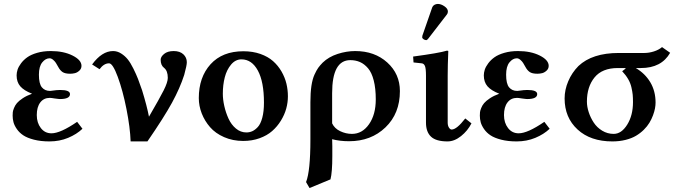

<svg xmlns="http://www.w3.org/2000/svg" viewBox="-20 -703 3431 971"><path d="M166 -121.1Q166 -82 186.5 -55.4Q207 -28.8 240.2 -28.8Q285.6 -28.8 370.1 -86.9L397 -51.8Q367.7 -23.9 324.5 -5.9Q281.2 12.2 230 12.2Q186 12.2 151.9 3.4Q117.7 -5.4 97.9 -18.6Q78.1 -31.7 65.4 -50Q52.7 -68.4 48.3 -84.7Q43.9 -101.1 43.9 -118.2Q43.9 -127.9 44.7 -135.5Q45.4 -143.1 50.8 -156.7Q56.2 -170.4 65.7 -181.6Q75.2 -192.9 95 -206.1Q114.7 -219.2 142.1 -229Q101.1 -245.1 82.5 -266.6Q64 -288.1 64 -321.8Q64 -335.4 68.8 -350.6Q73.7 -365.7 86.4 -382.8Q99.1 -399.9 117.9 -413.3Q136.7 -426.8 167.7 -435.8Q198.7 -444.8 236.8 -444.8Q301.8 -444.8 346.9 -422.1Q392.1 -399.4 392.1 -370.1Q392.1 -355.5 381.3 -345.7Q370.6 -335.9 358.9 -333Q347.2 -330.1 335 -330.1Q309.1 -330.1 296.4 -338.6Q283.7 -347.2 274.9 -363.8L262.7 -384.8Q257.8 -392.6 248.8 -400.4Q239.7 -408.2 231 -408.2Q210.4 -408.2 193.6 -387.5Q176.8 -366.7 176.8 -325.2Q176.8 -279.3 191.9 -261.2Q207 -243.2 232.9 -243.2Q236.3 -244.1 241.2 -244.1Q267.6 -248 284.2 -248Q334 -248 334 -227.1Q334 -202.1 283.2 -202.1Q280.8 -202.1 276.1 -202.6Q271.5 -203.1 265.4 -203.9Q259.3 -204.6 255.9 -205.1Q239.3 -208 231.9 -208Q201.2 -208 183.6 -184.8Q166 -161.6 166 -121.1Z M858.4 -444.8Q889.6 -444.8 907.2 -428.5Q924.8 -412.1 924.8 -388.2Q924.8 -372.1 911.6 -324.2Q890.1 -257.3 849.9 -183.6Q809.6 -109.9 725.6 12.2H640.6Q638.2 -57.6 619.6 -151.4Q601.1 -245.1 575.7 -314Q550.3 -382.8 531.7 -382.8Q505.4 -382.8 483.4 -353L445.8 -377Q495.6 -444.8 551.8 -444.8Q573.2 -444.8 592.5 -432.6Q611.8 -420.4 626 -402.8Q640.1 -385.3 654.5 -356.2Q668.9 -327.1 678 -303.7Q687 -280.3 698.7 -246.1Q723.1 -166.5 733.4 -112.8Q787.1 -205.1 807.9 -246.3Q828.6 -287.6 828.6 -309.1Q828.6 -345.2 809.6 -359.9Q792.5 -373 792.5 -400.9Q792.5 -416 810.1 -430.4Q827.6 -444.8 858.4 -444.8Z M1201.2 -402.8Q1170.9 -402.8 1148.7 -376.5Q1126.5 -350.1 1116.7 -311.8Q1106.9 -273.4 1106.9 -229Q1106.9 -199.7 1114.3 -167Q1121.6 -134.3 1135.5 -103.5Q1149.4 -72.8 1173.1 -53Q1196.8 -33.2 1226.1 -33.2Q1241.7 -33.2 1255.6 -39.3Q1269.5 -45.4 1283.7 -60.5Q1297.9 -75.7 1306.4 -107.4Q1314.9 -139.2 1314.9 -184.1Q1314.9 -289.1 1284.2 -345.9Q1253.4 -402.8 1201.2 -402.8ZM985.4 -207Q985.4 -312.5 1044.9 -378.2Q1104.5 -443.8 1210.9 -443.8Q1258.3 -443.8 1296.9 -430.2Q1335.4 -416.5 1360.8 -394Q1386.2 -371.6 1403.6 -341.6Q1420.9 -311.5 1428.5 -280Q1436 -248.5 1436 -215.8Q1436 -184.6 1427.5 -153.6Q1418.9 -122.6 1400.6 -92.8Q1382.3 -63 1356.4 -40.3Q1330.6 -17.6 1292.7 -3.9Q1254.9 9.8 1210 9.8Q1157.2 9.8 1113.3 -9.5Q1069.3 -28.8 1042.2 -60.1Q1015.1 -91.3 1000.2 -129.4Q985.4 -167.5 985.4 -207Z M1880.4 -200.2Q1880.4 -255.9 1870.1 -295.9Q1859.9 -335.9 1841.3 -357.7Q1822.8 -379.4 1800.5 -389.2Q1778.3 -398.9 1751.5 -398.9Q1659.7 -398.9 1659.7 -231.9V-79.1Q1671.9 -53.2 1700.4 -39.6Q1729 -25.9 1759.8 -25.9Q1812 -25.9 1846.2 -74.7Q1880.4 -123.5 1880.4 -200.2ZM1651.4 204.1 1545.4 248 1527.8 217.8Q1549.8 162.6 1549.8 2.9V-186Q1549.8 -233.4 1554.9 -268.3Q1560.1 -303.2 1570.6 -325.9Q1581.1 -348.6 1589.4 -360.1Q1597.7 -371.6 1611.8 -386.2Q1642.1 -415.5 1687.3 -430.2Q1732.4 -444.8 1776.4 -444.8Q1874.5 -444.8 1938.5 -387Q2002.4 -329.1 2002.4 -242.2Q2002.4 -128.9 1929.4 -58.8Q1856.4 11.2 1745.6 11.2Q1698.2 11.2 1659.7 1Q1659.7 6.3 1660.2 18.1Q1660.6 29.8 1660.6 36.1V86.9Q1660.6 167.5 1651.4 204.1Z M2194.3 -683.1Q2210.4 -683.1 2227.8 -671.1Q2245.1 -659.2 2245.1 -645Q2245.1 -635.7 2240.2 -629.9L2146 -507.8Q2140.1 -500 2135.3 -500Q2128.9 -500 2122.1 -504.6Q2115.2 -509.3 2115.2 -514.2Q2115.2 -520 2116.2 -522.9L2166 -666Q2168.9 -673.8 2177 -678.5Q2185.1 -683.1 2194.3 -683.1ZM2134.3 -320.8Q2134.3 -356 2129.2 -368.9Q2124 -381.8 2112.3 -382.8L2071.3 -387.2L2069.3 -417Q2200.7 -434.6 2240.2 -446.8Q2247.1 -446.8 2247.1 -443.8Q2244.1 -371.1 2244.1 -321.3V-83Q2244.1 -67.4 2250.5 -57.6Q2256.8 -47.9 2264.2 -47.9Q2289.6 -47.9 2333 -104L2364.3 -79.1Q2345.2 -41.5 2311.5 -14.6Q2277.8 12.2 2243.2 12.2Q2185.5 12.2 2159.9 -11.7Q2134.3 -35.6 2134.3 -83Z M2528.8 -121.1Q2528.8 -82 2549.3 -55.4Q2569.8 -28.8 2603 -28.8Q2648.4 -28.8 2732.9 -86.9L2759.8 -51.8Q2730.5 -23.9 2687.3 -5.9Q2644 12.2 2592.8 12.2Q2548.8 12.2 2514.6 3.4Q2480.5 -5.4 2460.7 -18.6Q2440.9 -31.7 2428.2 -50Q2415.5 -68.4 2411.1 -84.7Q2406.7 -101.1 2406.7 -118.2Q2406.7 -127.9 2407.5 -135.5Q2408.2 -143.1 2413.6 -156.7Q2418.9 -170.4 2428.5 -181.6Q2438 -192.9 2457.8 -206.1Q2477.5 -219.2 2504.9 -229Q2463.9 -245.1 2445.3 -266.6Q2426.8 -288.1 2426.8 -321.8Q2426.8 -335.4 2431.6 -350.6Q2436.5 -365.7 2449.2 -382.8Q2461.9 -399.9 2480.7 -413.3Q2499.5 -426.8 2530.5 -435.8Q2561.5 -444.8 2599.6 -444.8Q2664.6 -444.8 2709.7 -422.1Q2754.9 -399.4 2754.9 -370.1Q2754.9 -355.5 2744.1 -345.7Q2733.4 -335.9 2721.7 -333Q2710 -330.1 2697.8 -330.1Q2671.9 -330.1 2659.2 -338.6Q2646.5 -347.2 2637.7 -363.8L2625.5 -384.8Q2620.6 -392.6 2611.6 -400.4Q2602.5 -408.2 2593.8 -408.2Q2573.2 -408.2 2556.4 -387.5Q2539.6 -366.7 2539.6 -325.2Q2539.6 -279.3 2554.7 -261.2Q2569.8 -243.2 2595.7 -243.2Q2599.1 -244.1 2604 -244.1Q2630.4 -248 2647 -248Q2696.8 -248 2696.8 -227.1Q2696.8 -202.1 2646 -202.1Q2643.6 -202.1 2638.9 -202.6Q2634.3 -203.1 2628.2 -203.9Q2622.1 -204.6 2618.7 -205.1Q2602.1 -208 2594.7 -208Q2564 -208 2546.4 -184.8Q2528.8 -161.6 2528.8 -121.1Z M3083.5 -25.9Q3123 -25.9 3152.1 -72.8Q3181.2 -119.6 3181.2 -187Q3181.2 -209 3179.7 -224.4Q3178.2 -239.7 3173.3 -261.2Q3168.5 -282.7 3156.7 -303Q3145 -323.2 3126.5 -342.8Q3133.3 -347.7 3139.2 -352.5Q3145 -357.4 3144.5 -358.9H3104.5Q3025.4 -358.9 2986.8 -311.5Q2948.2 -264.2 2948.2 -189Q2948.2 -163.6 2957.3 -135.7Q2966.3 -107.9 2982.7 -83Q2999 -58.1 3025.6 -42Q3052.2 -25.9 3083.5 -25.9ZM2905.3 -369.1Q2975.1 -435.1 3109.4 -435.1H3239.3Q3262.2 -435.1 3286.9 -442.9Q3311.5 -450.7 3328.1 -464.8L3369.1 -436Q3325.2 -358.9 3221.2 -358.9H3195.3Q3242.2 -331.5 3268.8 -286.9Q3295.4 -242.2 3295.4 -184.1Q3295.4 -170.9 3292.5 -155Q3289.6 -139.2 3282.5 -119.9Q3275.4 -100.6 3264.4 -82.3Q3253.4 -64 3235.8 -46.6Q3218.3 -29.3 3196.5 -16.4Q3174.8 -3.4 3143.8 4.4Q3112.8 12.2 3077.1 12.2Q2966.3 12.2 2900.9 -48.1Q2835.4 -108.4 2835.4 -205.1Q2835.4 -249 2853.8 -292.2Q2872.1 -335.4 2905.3 -369.1Z"/></svg>

Font: Linux Libertine G
Style: Semibold
Weight: 600
Designer: Philipp H. Poll
Foundry: Philipp H. Poll
Version: Version 5.1.1